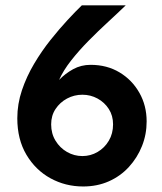

<svg xmlns="http://www.w3.org/2000/svg" viewBox="-20 -674 597 709"><path d="M287.1 14.6Q221.7 14.6 166.5 -15.6Q111.3 -45.9 77.6 -102.5Q43.9 -159.2 43.9 -237.3Q43.9 -290 61 -340.8Q78.1 -391.6 106 -438.5Q133.8 -485.4 166.5 -526.4Q199.2 -567.4 229.5 -600.1Q259.8 -632.8 282.2 -654.3H444.3Q415 -626 378.9 -592.8Q342.8 -559.6 307.1 -523.4Q271.5 -487.3 242.7 -450.7Q213.9 -414.1 198.2 -378.9Q220.7 -402.3 250 -418.5Q279.3 -434.6 314.5 -434.6Q375 -434.6 421.4 -406.7Q467.8 -378.9 494.6 -331.5Q521.5 -284.2 521.5 -225.6Q521.5 -177.7 504.4 -134.8Q487.3 -91.8 456.1 -57.6Q424.8 -23.4 381.8 -4.4Q338.9 14.6 287.1 14.6ZM284.2 -97.7Q314.5 -97.7 340.3 -112.8Q366.2 -127.9 381.8 -154.3Q397.5 -180.7 397.5 -214.8Q397.5 -247.1 381.8 -271.5Q366.2 -295.9 340.3 -310.1Q314.5 -324.2 284.2 -324.2Q253.9 -324.2 227.5 -310.1Q201.2 -295.9 185.1 -271.5Q168.9 -247.1 168.9 -214.8Q168.9 -180.7 185.1 -154.3Q201.2 -127.9 227.5 -112.8Q253.9 -97.7 284.2 -97.7Z"/></svg>

Font: Sen SemiBold
Style: Regular
Weight: 600
Designer: Kosal Sen, Philatype
Foundry: Philatype
Version: Version 2.000;gftools[0.9.31]